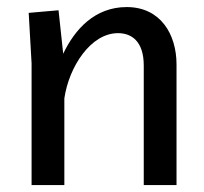

<svg xmlns="http://www.w3.org/2000/svg" viewBox="-20 -532 586 552"><path d="M70.8 0H165V-249.2C178.3 -340 240.8 -436.7 319.2 -436.7C357.5 -436.7 393.3 -414.2 393.3 -343.3V0H487.5V-346.7C487.5 -433.3 441.7 -511.7 344.2 -511.7C252.5 -511.7 195 -447.5 161.7 -377.5L148.3 -502.5L62.5 -495L70.8 -350Z"/></svg>

Font: Boon Medium
Style: Regular
Weight: 500
Designer: Sungsit Sawaiwan
Foundry: FontUni
Version: Version 2.0